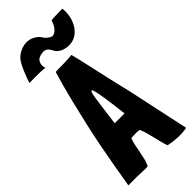

<svg xmlns="http://www.w3.org/2000/svg" viewBox="-292 -968 1020 1020"><g transform="rotate(-45 218.5 -458.0)"><path d="M134 -795 137 -801Q145 -814 161 -818.5Q177 -823 188 -823Q201 -822 209 -816Q217 -810 223 -800Q236 -769 265 -757.5Q294 -746 325 -751Q351 -755 370.5 -771.5Q390 -788 402 -811Q414 -834 418.5 -860.5Q423 -887 420 -910V-911Q419 -911 419 -912L418 -913Q397 -912 376.5 -912Q356 -912 336 -910Q333 -901 326.5 -886.5Q320 -872 309.5 -861.5Q299 -851 286.5 -847.5Q274 -844 259 -857Q246 -865 237 -880Q228 -895 212 -905Q196 -916 178 -919.5Q160 -923 142 -920Q124 -917 107 -908Q90 -899 77 -886Q67 -875 58 -858Q49 -841 41 -822Q33 -803 26.5 -785.5Q20 -768 17 -757Q43 -758 66 -758Q86 -758 105 -757Q124 -756 134 -754V-755Q130 -767 130 -775.5Q130 -784 134 -795ZM280 -705Q247 -702 226.5 -701.5Q206 -701 193 -701Q180 -701 172 -701Q164 -701 157 -700Q133 -620 113 -539Q93 -458 76 -383Q59 -308 46.5 -241.5Q34 -175 25 -124Q16 -73 11 -41Q6 -9 4 -2Q5 -1 6 -1Q74 -2 106 0Q138 2 146 0Q147 0 147.5 -0.5Q148 -1 149 -1Q158 -18 163 -40Q168 -62 172.5 -85.5Q177 -109 181.5 -130.5Q186 -152 193 -168Q204 -168 210.5 -168.5Q217 -169 222.5 -169Q228 -169 235 -169Q242 -169 255 -167Q262 -152 268 -131Q274 -110 279.5 -87Q285 -64 290.5 -42Q296 -20 302 -4H303Q335 3 371 4.5Q407 6 437 0V-1L362 -351Q358 -368 351 -397Q344 -426 336 -461Q328 -496 319.5 -534Q311 -572 303.5 -605.5Q296 -639 290 -665.5Q284 -692 280 -705ZM186 -286Q193 -337 198.5 -381Q204 -425 208.5 -454Q213 -483 218.5 -492.5Q224 -502 229.5 -485Q235 -468 242.5 -420Q250 -372 260 -286Q241 -286 222 -285.5Q203 -285 186 -286Z"/></g></svg>

Font: Londrina Solid
Style: Regular
Weight: 400
Designer: Marcelo Magalhaes
Foundry: Marcelo Magalhães
Version: Version 1.002